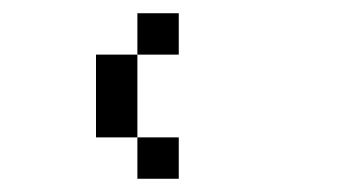

<svg xmlns="http://www.w3.org/2000/svg" viewBox="-20 -895 540 290"><path d="M250 -812.5H187.5V-875H250ZM125 -812.5H187.5V-687.5H125ZM187.5 -687.5H250V-625H187.5Z"/></svg>

Font: ChillBitmapSE 16px
Style: Regular
Weight: 400
Designer: Designed by Warren2060
Foundry: ChillType
Version: Version 1.000